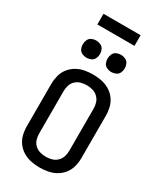

<svg xmlns="http://www.w3.org/2000/svg" viewBox="-277 -1241 1131 1343"><g transform="rotate(30 288.0 -569.5)"><path d="M288 8Q322 8 356 1.5Q390 -5 420 -22.5Q450 -40 471 -67.5Q492 -95 500.5 -128.5Q509 -162 509 -197V-539Q509 -573 500.5 -606.5Q492 -640 471 -667.5Q450 -695 420 -712.5Q390 -730 356 -736.5Q322 -743 288 -743Q254 -743 220 -736.5Q186 -730 156 -712.5Q126 -695 105 -667.5Q84 -640 75.5 -606.5Q67 -573 67 -539V-197Q67 -162 75.5 -128.5Q84 -95 105 -67.5Q126 -40 156 -22.5Q186 -5 220 1.5Q254 8 288 8ZM288 -79Q264 -79 240.5 -85.5Q217 -92 199 -109Q181 -126 174 -149.5Q167 -173 167 -197V-539Q167 -563 174 -586Q181 -609 199 -626Q217 -643 240.5 -649.5Q264 -656 288 -656Q312 -656 335.5 -649.5Q359 -643 377 -626Q395 -609 402.5 -586Q410 -563 410 -539V-197Q410 -173 402.5 -149.5Q395 -126 377 -109Q359 -92 335.5 -85.5Q312 -79 288 -79ZM388 -821Q407 -821 424.5 -829Q442 -837 450 -854Q458 -871 458 -890Q458 -909 450 -926.5Q442 -944 424.5 -952Q407 -960 388 -960Q369 -960 352 -952Q335 -944 327 -926.5Q319 -909 319 -890Q319 -871 327 -854Q335 -837 352 -829Q369 -821 388 -821ZM188 -821Q207 -821 224.5 -829Q242 -837 250 -854Q258 -871 258 -890Q258 -909 250 -926.5Q242 -944 224.5 -952Q207 -960 188 -960Q169 -960 152 -952Q135 -944 127 -926.5Q119 -909 119 -890Q119 -871 127 -854Q135 -837 152 -829Q169 -821 188 -821ZM138 -1061H438V-1147H138Z"/></g></svg>

Font: Iosevka Sparkle Medium
Style: Regular
Weight: 500
Designer: Belleve Invis
Foundry: Belleve Invis
Version: Version 4.5.0; ttfautohint (v1.8.3)